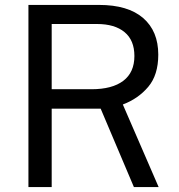

<svg xmlns="http://www.w3.org/2000/svg" viewBox="-20 -760 728 780"><path d="M524 0 389 -318.5H190V0H95.5V-740H382Q500 -740 561.5 -686.8Q623 -633.5 623 -538Q623 -455.5 582.2 -407.2Q541.5 -359 479 -335.5L624.5 0ZM351.5 -397.5Q436 -397.5 481 -431.8Q526 -466 526 -532.5Q526 -596.5 486 -629.5Q446 -662.5 374 -662.5H190V-397.5Z"/></svg>

Font: 1883 Sans
Style: Regular
Weight: 400
Designer: 1883 Sans project is a fork of Public Sans.
Version: Version 1.009